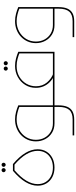

<svg xmlns="http://www.w3.org/2000/svg" viewBox="717 -1428 961 2435"><g transform="rotate(-90 1197.5 -210.5)"><path d="M249 -527H334Q522 -368 522 -214Q522 -151 493 -103Q464 -55 412 -27.5Q360 0 291 0Q222 0 170 -27Q118 -54 89 -102.5Q60 -151 60 -213Q60 -367 249 -527ZM256 -507Q168 -431 124 -357.5Q80 -284 80 -213Q80 -156 106.5 -112.5Q133 -69 180.5 -44.5Q228 -20 291 -20Q354 -20 401.5 -44.5Q449 -69 475.5 -112.5Q502 -156 502 -214Q502 -285 458.5 -358Q415 -431 327 -507ZM325 -619Q315 -619 307 -627Q299 -635 299 -645Q299 -656 307 -663.5Q315 -671 326 -671Q336 -671 343.5 -663.5Q351 -656 351 -645Q351 -635 343.5 -627Q336 -619 325 -619ZM257 -619Q247 -619 239 -627Q231 -635 231 -645Q231 -656 239 -663.5Q247 -671 258 -671Q268 -671 275.5 -663.5Q283 -656 283 -645Q283 -635 275.5 -627Q268 -619 257 -619Z M1053 0V-20H1168V0ZM1168 0V-20Q1182 -20 1185 -17.5Q1188 -15 1188 -10Q1188 -6 1185 -3Q1182 0 1168 0ZM698 250V230H900Q983 230 1021 187.5Q1059 145 1059 53V-458L1079 -459V53Q1079 118 1060.5 162Q1042 206 1002.5 228Q963 250 900 250ZM851 0Q782 0 730.5 -32Q679 -64 650.5 -118Q622 -172 622 -236Q622 -293 643.5 -341Q665 -389 703 -425Q741 -461 791.5 -480.5Q842 -500 900 -500Q948 -500 994 -488Q1040 -476 1079 -459L1071 -441Q978 -480 900 -480Q827 -480 768.5 -447.5Q710 -415 676 -360Q642 -305 642 -236Q642 -174 669 -125Q696 -76 743.5 -48Q791 -20 851 -20H1075V0Z M1168 0V-20H1738V-459H1758V0ZM1451 -6Q1406 -28 1372 -62Q1338 -96 1319.5 -140Q1301 -184 1301 -236Q1301 -312 1338.5 -371.5Q1376 -431 1439 -465.5Q1502 -500 1579 -500Q1627 -500 1673 -488Q1719 -476 1758 -459L1749 -441Q1711 -457 1667.5 -468.5Q1624 -480 1578 -480Q1502 -480 1444 -446.5Q1386 -413 1353.5 -357.5Q1321 -302 1321 -235Q1321 -153 1369.5 -95Q1418 -37 1491 -12ZM1168 0Q1154 0 1151 -3Q1148 -6 1148 -10Q1148 -15 1151 -17.5Q1154 -20 1168 -20ZM1613 -592Q1603 -592 1595 -600Q1587 -608 1587 -618Q1587 -629 1595 -636.5Q1603 -644 1614 -644Q1624 -644 1631.5 -636.5Q1639 -629 1639 -618Q1639 -608 1631.5 -600Q1624 -592 1613 -592ZM1545 -592Q1535 -592 1527 -600Q1519 -608 1519 -618Q1519 -629 1527 -636.5Q1535 -644 1546 -644Q1556 -644 1563.5 -636.5Q1571 -629 1571 -618Q1571 -608 1563.5 -600Q1556 -592 1545 -592Z M1944 250V230H2146Q2229 230 2267 187.5Q2305 145 2305 53V-458L2325 -459V53Q2325 118 2306.5 162Q2288 206 2248.5 228Q2209 250 2146 250ZM2097 0Q2028 0 1976.5 -32Q1925 -64 1896.5 -118Q1868 -172 1868 -236Q1868 -293 1889.5 -341Q1911 -389 1949 -425Q1987 -461 2037.5 -480.5Q2088 -500 2146 -500Q2194 -500 2240 -488Q2286 -476 2325 -459L2317 -441Q2224 -480 2146 -480Q2073 -480 2014.5 -447.5Q1956 -415 1922 -360Q1888 -305 1888 -236Q1888 -174 1915 -125Q1942 -76 1989.5 -48Q2037 -20 2097 -20H2321V0Z"/></g></svg>

Font: Alexandria Thin
Style: Regular
Weight: 250
Designer: Mohamed Gaber
Foundry: Kief Type Foundry
Version: Version 5.100